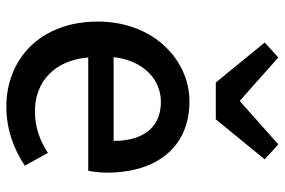

<svg xmlns="http://www.w3.org/2000/svg" viewBox="-166 -718 897 605"><g transform="rotate(90 282.5 -415.5)"><path d="M240 -647H356L482 -801L435 -844L300 -724H296L161 -844L114 -801ZM316 13C388 13 451 -11 502 -45L462 -118C422 -92 380 -77 331 -77C236 -77 170 -140 161 -245H518C521 -259 524 -281 524 -304C524 -459 445 -564 299 -564C171 -564 48 -453 48 -275C48 -93 167 13 316 13ZM160 -325C171 -421 232 -474 301 -474C381 -474 424 -419 424 -325Z"/></g></svg>

Font: Noto Sans JP Medium
Style: Regular
Weight: 500
Designer: Ryoko NISHIZUKA  (kana, bopomofo & ideographs); Paul D. Hunt (Latin, Greek & Cyrillic); Sandoll Communications , Soo-you
Foundry: Adobe
Version: Version 2.002;hotconv 1.0.116;makeotfexe 2.5.65601